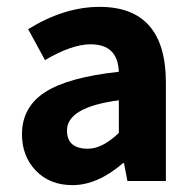

<svg xmlns="http://www.w3.org/2000/svg" viewBox="-20 -527 564 559"><path d="M191 12Q125 12 84.5 -30Q44 -72 44 -136Q44 -215 111 -258.5Q178 -302 326 -318Q323 -398 244 -398Q189 -398 111 -352L62 -442Q167 -507 270 -507Q463 -507 463 -286V0H351L341 -52H338Q264 12 191 12ZM236 -94Q278 -94 326 -140V-235Q175 -215 175 -147Q175 -94 236 -94Z"/></svg>

Font: Assistant
Style: Bold
Weight: 700
Designer: Hebrew By Ben Nathan, Latin by Paul Hunt
Version: Version 2.001;PS 002.001;hotconv 1.0.88;makeotf.lib2.5.64775